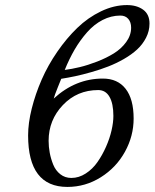

<svg xmlns="http://www.w3.org/2000/svg" viewBox="-20 -718 604 750"><path d="M169.9 -168Q169.9 -144.5 174.3 -121.1Q178.7 -97.7 188 -74.7Q197.3 -51.8 215.6 -37.4Q233.9 -22.9 258.8 -22.9Q288.1 -22.9 314.9 -40.3Q341.8 -57.6 360.8 -85Q379.9 -112.3 394.3 -145Q408.7 -177.7 415.8 -209Q422.9 -240.2 422.9 -265.1Q422.9 -313.5 407.7 -339.8Q392.6 -366.2 363.8 -366.2Q281.2 -366.2 225.6 -307.6Q169.9 -249 169.9 -168ZM232.9 -444.8Q259.8 -448.2 291.5 -455.8Q323.2 -463.4 359.6 -477.5Q396 -491.7 424.8 -509.5Q453.6 -527.3 472.9 -553.7Q492.2 -580.1 492.2 -609.9Q492.2 -631.3 481 -644.3Q469.7 -657.2 450.2 -657.2Q414.1 -657.2 380.6 -639.9Q347.2 -622.6 320.1 -591.8Q293 -561 271.7 -524.7Q250.5 -488.3 232.9 -444.8ZM89.8 -189Q89.8 -237.3 104 -293.9Q118.2 -350.6 142.8 -407Q167.5 -463.4 203.9 -516.1Q240.2 -568.8 282 -609.1Q323.7 -649.4 374.5 -673.8Q425.3 -698.2 476.1 -698.2Q514.2 -698.2 539.1 -680.2Q564 -662.1 564 -626Q564 -596.7 550.5 -570.6Q537.1 -544.4 515.6 -524.7Q494.1 -504.9 463.9 -487.5Q433.6 -470.2 402.8 -458.3Q372.1 -446.3 336.9 -436.3Q301.8 -426.3 274.2 -420.4Q246.6 -414.6 219.2 -410.2Q218.3 -407.7 205.6 -376.5Q192.9 -345.2 189.9 -333Q274.9 -411.1 381.8 -411.1Q439.5 -411.1 470.7 -371.1Q502 -331.1 502 -254.9Q502 -186.5 468 -125Q434.1 -63.5 373.8 -25.6Q313.5 12.2 243.2 12.2Q89.8 12.2 89.8 -189Z"/></svg>

Font: Common Serif News
Style: Italic
Weight: 450
Italic angle: -12°
Designer: Philipp H. Poll, Khaled Hosny
Foundry: Stefan Peev, Context Ltd.
Version: Version 1.026